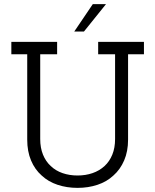

<svg xmlns="http://www.w3.org/2000/svg" viewBox="-20 -903 753 931"><path d="M530 -52Q563 -81 582 -125Q601 -169 601 -226V-640H678V-700H456V-640H538V-229Q538 -186 524.5 -153Q511 -120 487 -98Q462 -75 428.5 -63.5Q395 -52 356 -52Q317 -52 283.5 -63.5Q250 -75 226 -98Q202 -120 188.5 -153Q175 -186 175 -229V-640H257V-700H35V-640H112V-226Q112 -169 130.5 -125Q149 -81 182 -52Q214 -22 259 -7Q304 8 356 8Q408 8 453 -7Q498 -22 530 -52ZM387 -750Q414 -783 440.5 -816.5Q467 -850 494 -883H430Q407 -850 385 -816.5Q363 -783 340 -750Z"/></svg>

Font: Josefin Slab Thin SemiBold
Style: Regular
Weight: 600
Version: Version 2.000